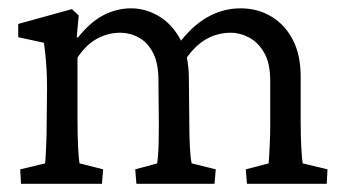

<svg xmlns="http://www.w3.org/2000/svg" viewBox="-20 -448 844 468"><path d="M31.2 0 29.3 -35.2 89.8 -49.8Q90.8 -56.6 91.3 -67.4Q91.8 -78.1 92.8 -98.6Q93.8 -119.1 93.8 -154.3L94.7 -230.5Q94.7 -251 93.8 -272.5Q92.8 -293.9 90.8 -313Q88.9 -332 86.9 -343.8L24.4 -357.4V-389.6L155.3 -425.8L171.9 -410.2L167 -357.4L169.9 -356.4Q200.2 -394.5 232.4 -411.1Q264.6 -427.7 299.8 -427.7Q334 -427.7 366.2 -409.2Q398.4 -390.6 419.4 -352.5Q440.4 -314.5 440.4 -254.9L441.4 -151.4Q441.4 -116.2 442.9 -88.4Q444.3 -60.5 447.3 -49.8L505.9 -35.2L502.9 0H312.5L309.6 -35.2L363.3 -49.8Q364.3 -57.6 365.2 -69.3Q366.2 -81.1 366.7 -99.6Q367.2 -118.2 367.2 -144.5L366.2 -252Q366.2 -293.9 353 -319.3Q339.8 -344.7 318.4 -356.4Q296.9 -368.2 272.5 -368.2Q243.2 -368.2 216.3 -353.5Q189.5 -338.9 168.9 -307.6V-161.1Q168.9 -116.2 170.4 -88.4Q171.9 -60.5 173.8 -49.8L231.4 -35.2L228.5 0ZM582 0 579.1 -35.2 634.8 -49.8Q635.7 -57.6 636.2 -69.3Q636.7 -81.1 637.7 -99.6Q638.7 -118.2 638.7 -144.5V-251Q638.7 -293.9 624 -319.3Q609.4 -344.7 587.4 -356.4Q565.4 -368.2 543 -368.2Q508.8 -368.2 481 -351.6Q453.1 -335 430.7 -300.8L412.1 -336.9Q446.3 -383.8 484.9 -405.8Q523.4 -427.7 566.4 -427.7Q607.4 -427.7 640.6 -408.2Q673.8 -388.7 693.4 -351.6Q712.9 -314.5 712.9 -261.7V-151.4Q712.9 -116.2 714.4 -88.4Q715.8 -60.5 717.8 -49.8L778.3 -35.2L776.4 0Z"/></svg>

Font: Crimson Pro ExtraLight
Style: Regular
Weight: 400
Version: Version 1.002